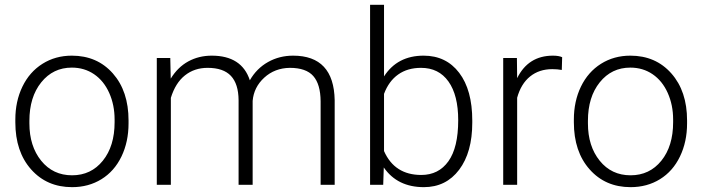

<svg xmlns="http://www.w3.org/2000/svg" viewBox="-20 -770 2927 800"><path d="M43.9 -272Q43.9 -348.1 73.5 -409.2Q103 -470.2 157 -504.2Q210.9 -538.1 279.3 -538.1Q384.8 -538.1 450.2 -464.1Q515.6 -390.1 515.6 -268.1V-255.9Q515.6 -179.2 486.1 -117.9Q456.5 -56.6 402.8 -23.4Q349.1 9.8 280.3 9.8Q175.3 9.8 109.6 -64.2Q43.9 -138.2 43.9 -260.3ZM102.5 -255.9Q102.5 -161.1 151.6 -100.3Q200.7 -39.6 280.3 -39.6Q359.4 -39.6 408.4 -100.3Q457.5 -161.1 457.5 -260.7V-272Q457.5 -332.5 435.1 -382.8Q412.6 -433.1 372.1 -460.7Q331.5 -488.3 279.3 -488.3Q201.2 -488.3 151.9 -427Q102.5 -365.7 102.5 -266.6Z M689.5 -528.3 691.4 -442.4Q720.7 -490.2 764.6 -514.2Q808.6 -538.1 862.3 -538.1Q987.3 -538.1 1021 -435.5Q1049.3 -484.9 1096.7 -511.5Q1144 -538.1 1201.2 -538.1Q1371.1 -538.1 1374.5 -352.5V0H1315.9V-348.1Q1315.4 -418.9 1285.4 -453.1Q1255.4 -487.3 1187.5 -487.3Q1124.5 -486.3 1081.1 -446.5Q1037.6 -406.7 1032.7 -349.6V0H974.1V-352.5Q973.6 -420.4 942.1 -453.9Q910.6 -487.3 845.2 -487.3Q790 -487.3 750.5 -455.8Q710.9 -424.3 691.9 -362.3V0H633.3V-528.3Z M1947.8 -258.8Q1947.8 -135.3 1893.1 -62.7Q1838.4 9.8 1746.1 9.8Q1635.7 9.8 1579.1 -72.3L1576.7 0H1522V-750H1580.1V-451.7Q1635.7 -538.1 1745.1 -538.1Q1838.9 -538.1 1893.3 -466.6Q1947.8 -395 1947.8 -267.6ZM1889.2 -269Q1889.2 -373.5 1848.6 -430.4Q1808.1 -487.3 1734.4 -487.3Q1678.2 -487.3 1639.2 -459.7Q1600.1 -432.1 1580.1 -378.9V-140.6Q1624 -41 1735.4 -41Q1807.6 -41 1848.4 -98.1Q1889.2 -155.3 1889.2 -269Z M2320.8 -478.5Q2302.2 -481.9 2281.2 -481.9Q2226.6 -481.9 2188.7 -451.4Q2150.9 -420.9 2134.8 -362.8V0H2076.7V-528.3H2133.8L2134.8 -444.3Q2181.2 -538.1 2283.7 -538.1Q2308.1 -538.1 2322.3 -531.7Z M2371.1 -272Q2371.1 -348.1 2400.6 -409.2Q2430.2 -470.2 2484.1 -504.2Q2538.1 -538.1 2606.4 -538.1Q2711.9 -538.1 2777.3 -464.1Q2842.8 -390.1 2842.8 -268.1V-255.9Q2842.8 -179.2 2813.2 -117.9Q2783.7 -56.6 2730 -23.4Q2676.3 9.8 2607.4 9.8Q2502.4 9.8 2436.8 -64.2Q2371.1 -138.2 2371.1 -260.3ZM2429.7 -255.9Q2429.7 -161.1 2478.8 -100.3Q2527.8 -39.6 2607.4 -39.6Q2686.5 -39.6 2735.6 -100.3Q2784.7 -161.1 2784.7 -260.7V-272Q2784.7 -332.5 2762.2 -382.8Q2739.7 -433.1 2699.2 -460.7Q2658.7 -488.3 2606.4 -488.3Q2528.3 -488.3 2479 -427Q2429.7 -365.7 2429.7 -266.6Z"/></svg>

Font: RobotoDraft Light
Style: Regular
Weight: 300
Version: Version 2.001151; 2014